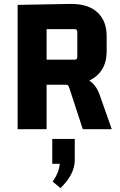

<svg xmlns="http://www.w3.org/2000/svg" viewBox="-20 -660 611 981"><path d="M218 0H70V-635L340 -640Q429 -641 477 -597.5Q525 -554 525 -475V-398Q525 -292 436 -248Q470 -228 489 -176L551 0H403L334 -211Q331 -218 330 -220.5Q329 -223 326 -225Q323 -227 317 -227H218ZM361 -511H218V-355H361Q375 -355 375 -369V-497Q375 -511 361 -511ZM247 177V50H362V157Q362 231 289 301L249 268Q283 219 285 177Z"/></svg>

Font: Gemunu Libre ExtraBold
Style: Regular
Weight: 800
Designer: Puspanada Ekanayake, Sola Matas, Pathum Egodawatta, Kosala Senevirathne
Foundry: mooniak
Version: Version 1.100